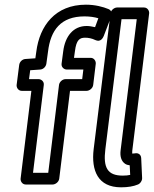

<svg xmlns="http://www.w3.org/2000/svg" viewBox="-20 -763 657 820"><path d="M178 -491 185 -542C196 -635 240 -693 341 -693C363 -693 384 -690 400 -685L386 -647C372 -650 362 -652 350 -652C293 -652 258 -608 250 -544L243 -491C241 -476 254 -466 265 -466H336L331 -425H260C245 -425 233 -411 232 -400L186 -25H121L167 -400C169 -415 156 -425 145 -425H104L109 -463L152 -466C165 -467 176 -478 178 -491ZM131 -514 88 -511C75 -510 64 -499 62 -486L51 -400C50 -389 58 -375 73 -375H114L68 0C67 11 75 25 90 25H205C216 25 231 15 233 0L279 -375H350C361 -375 376 -385 378 -400L389 -491C390 -502 382 -516 367 -516H296L300 -544C306 -594 321 -602 344 -602C357 -602 373 -599 387 -592C410 -581 420 -602 423 -609L456 -695C460 -707 455 -719 444 -724C420 -734 386 -743 347 -743C216 -743 149 -653 135 -542ZM534 -57 536 -16C527 -14 517 -13 504 -13C439 -13 420 -47 430 -126L499 -681H564L495 -120C492 -95 498 -74 515 -63C521 -59 528 -58 534 -57ZM583 -88C582 -104 569 -111 556 -108C549 -107 548 -107 545 -107C545 -109 544 -113 545 -120L617 -706C618 -717 610 -731 595 -731H480C469 -731 454 -721 452 -706L380 -126C369 -35 398 37 497 37C526 37 550 33 569 25C579 21 587 10 587 -2Z"/></svg>

Font: Falling Sky
Style: OuObl
Weight: 400
Designer: Paul D. Hunt
Foundry: Adobe Systems Incorporated
Version: Version 1.02